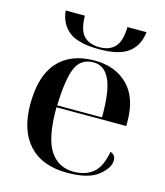

<svg xmlns="http://www.w3.org/2000/svg" viewBox="-112 -831 799 927"><g transform="rotate(15 287.0 -367.5)"><path d="M310 10Q416 10 464.5 -29Q513 -68 513 -106Q513 -133 487 -142Q472 -62 434 -32.5Q396 -3 339 -3Q261 -3 219.5 -67.5Q178 -132 179 -282H528V-303Q528 -424 465.5 -486Q403 -548 299 -548Q181 -548 117 -477Q53 -406 53 -264Q53 -133 119 -61.5Q185 10 310 10ZM180 -292Q184 -423 208.5 -480.5Q233 -538 297 -538Q351 -538 378 -480.5Q405 -423 404 -292ZM306 -606Q406 -606 452 -642Q498 -678 505 -745H410Q408 -674 381 -645Q354 -616 304 -616Q253 -616 225.5 -644.5Q198 -673 197 -745H101Q108 -678 154.5 -642Q201 -606 306 -606Z"/></g></svg>

Font: Noto Serif Display Semi
Style: Regular
Weight: 600
Designer: Monotype Design Team
Foundry: Monotype Imaging Inc.
Version: Version 1.900